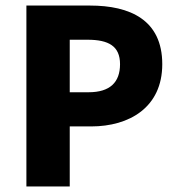

<svg xmlns="http://www.w3.org/2000/svg" viewBox="-20 -671 640 691"><path d="M75 0H231V-216H308C445 -216 564 -284 564 -440C564 -600 447 -651 304 -651H75ZM231 -339V-528H295C371 -528 412 -505 412 -440C412 -375 376 -339 299 -339Z"/></svg>

Font: DAIFUKU Sans
Style: Bold
Weight: 700
Designer: Original font ‘Source Han Sans JP’ : Paul D. Hunt
Foundry: Daifuku
Version: Version 1.000